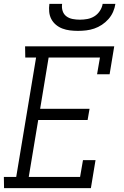

<svg xmlns="http://www.w3.org/2000/svg" viewBox="-25 -975 645 995"><path d="M-4 0 -5 -58H59L162 -677H106L105 -735H567L543 -590H478L493 -677H227L183 -411H439L429 -353H173L124 -58H390L405 -145H470L446 0ZM379 -815Q358 -815 337.5 -817.5Q317 -820 298.5 -827Q280 -834 265 -846.5Q250 -859 241 -876Q232 -893 230 -913.5Q228 -934 231 -955H297Q294 -936 299.5 -918.5Q305 -901 319 -890.5Q333 -880 351.5 -876.5Q370 -873 389 -873Q408 -873 427.5 -876.5Q447 -880 464 -890.5Q481 -901 492.5 -918.5Q504 -936 507 -955H573Q570 -934 561 -913.5Q552 -893 537 -876Q522 -859 503 -846.5Q484 -834 463.5 -827Q443 -820 421.5 -817.5Q400 -815 379 -815Z"/></svg>

Font: Iosevka Etoile Light
Style: Italic
Weight: 300
Italic angle: -9°
Designer: Belleve Invis
Foundry: Belleve Invis
Version: Version 22.1.2; ttfautohint (v1.8.4)